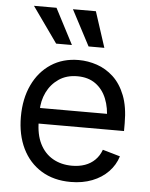

<svg xmlns="http://www.w3.org/2000/svg" viewBox="-55 -829 691 887"><g transform="rotate(5 290.0 -386.0)"><path d="M305.7 11.7Q227.1 11.7 169.7 -23.4Q112.3 -58.6 81.5 -121.8Q50.8 -185.1 50.8 -268.6Q50.8 -352.5 81.1 -416.5Q111.3 -480.5 166.3 -516.6Q221.2 -552.7 294.9 -552.7Q337.4 -552.7 379.4 -538.6Q421.4 -524.4 455.8 -492.7Q490.2 -460.9 510.7 -408.7Q531.2 -356.4 531.2 -280.3V-244.1H110.4V-316.4H485.8L447.3 -289.1Q447.3 -343.8 430.2 -386.2Q413.1 -428.7 379.2 -453.1Q345.2 -477.5 294.9 -477.5Q244.6 -477.5 208.7 -452.9Q172.9 -428.2 153.8 -388.7Q134.8 -349.1 134.8 -303.7V-255.9Q134.8 -193.8 156.2 -150.9Q177.7 -107.9 216.3 -85.7Q254.9 -63.5 305.7 -63.5Q338.4 -63.5 365.2 -73Q392.1 -82.5 411.6 -101.8Q431.2 -121.1 441.4 -149.4L522.5 -126Q509.8 -85 479.7 -54Q449.7 -22.9 405.3 -5.6Q360.8 11.7 305.7 11.7ZM183.6 -619.1 66.4 -784.2H170.9L256.8 -619.1ZM334 -619.1 247.1 -784.2H353.5L407.2 -619.1Z"/></g></svg>

Font: Inter
Style: Regular
Weight: 400
Designer: Rasmus Andersson
Foundry: rsms
Version: Version 4.000;git-8c9346024